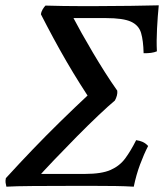

<svg xmlns="http://www.w3.org/2000/svg" viewBox="-20 -699 618 722"><path d="M4 3Q2 -5 1 -12Q0 -19 2 -29Q55 -87 104 -138Q153 -189 205 -240Q257 -291 319 -349L331 -307Q306 -344 280.5 -384.5Q255 -425 230 -468Q205 -511 181 -555.5Q157 -600 134 -645Q135 -655 140.5 -664Q146 -673 151 -678Q187 -677 218 -676.5Q249 -676 279.5 -676Q310 -676 343 -676Q414 -676 470.5 -677Q527 -678 577 -679Q573 -639 570.5 -591.5Q568 -544 570 -506Q551 -498 520 -499Q519 -546 510.5 -575Q502 -604 472.5 -617.5Q443 -631 378 -631H171L246 -650Q266 -612 287 -574.5Q308 -537 330 -500Q352 -463 374.5 -427.5Q397 -392 421 -358Q422 -349 419.5 -339.5Q417 -330 412 -321Q388 -301 350 -265Q312 -229 268.5 -185Q225 -141 183.5 -97.5Q142 -54 111 -19L81 -45H300Q362 -45 396 -60Q430 -75 451 -103.5Q472 -132 492 -172Q506 -170 517 -165Q528 -160 537 -150Q521 -119 506.5 -80Q492 -41 483 3Q449 1 413.5 0.5Q378 0 337 0Q296 0 245 0Q171 0 104.5 0.5Q38 1 4 3Z"/></svg>

Font: Vollkorn
Style: Italic
Weight: 400
Italic angle: -11°
Designer: Friedrich Althausen
Foundry: Friedrich Althausen
Version: Version 5.001